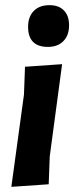

<svg xmlns="http://www.w3.org/2000/svg" viewBox="-20 -721 288 745"><path d="M172 -701Q208 -701 228 -680.5Q248 -660 248 -623Q248 -584 226 -561.5Q204 -539 166 -539Q89 -539 89 -617Q89 -656 111 -678.5Q133 -701 172 -701ZM221 -472 173 -114 169 -6 24 4 73 -354 77 -462Z"/></svg>

Font: Alegreya Sans SC ExtraBold
Style: Italic
Weight: 800
Italic angle: -7°
Designer: Juan Pablo del Peral
Foundry: Huerta Tipografica
Version: Version 2.007